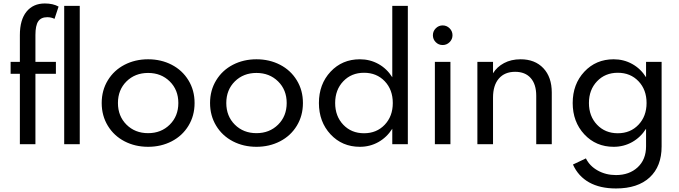

<svg xmlns="http://www.w3.org/2000/svg" viewBox="-20 -815 3838 1085"><path d="M92.3 -397.9H40V-465.3H92.3V-616.7Q92.3 -703.1 129.9 -749.3Q167.5 -795.4 233.4 -795.4Q279.8 -795.4 311 -777.8L288.1 -708.5Q269.5 -717.8 247.1 -717.8Q211.9 -717.8 196 -694.3Q180.2 -670.9 180.2 -617.2V-465.3H295.9V-397.9H180.2V0H92.3ZM342.8 -781.7H430.7V0H342.8Z M816.9 -480Q890.6 -480 950.4 -449Q1010.3 -418 1044.9 -361.3Q1079.6 -304.7 1079.6 -232.9Q1079.6 -161.1 1044.9 -104.2Q1010.3 -47.4 950.2 -16.4Q890.1 14.6 816.9 14.6Q743.7 14.6 683.8 -16.4Q624 -47.4 589.4 -104.2Q554.7 -161.1 554.7 -232.9Q554.7 -304.7 589.4 -361.3Q624 -418 683.8 -449Q743.7 -480 816.9 -480ZM694.8 -355Q646.5 -307.1 646.5 -232.9Q646.5 -158.7 694.8 -110.6Q743.2 -62.5 816.9 -62.5Q890.6 -62.5 939.2 -110.6Q987.8 -158.7 987.8 -232.9Q987.8 -307.1 939.2 -355Q890.6 -402.8 816.9 -402.8Q743.2 -402.8 694.8 -355Z M1429.2 -480Q1502.9 -480 1562.7 -449Q1622.6 -418 1657.2 -361.3Q1691.9 -304.7 1691.9 -232.9Q1691.9 -161.1 1657.2 -104.2Q1622.6 -47.4 1562.5 -16.4Q1502.4 14.6 1429.2 14.6Q1356 14.6 1296.1 -16.4Q1236.3 -47.4 1201.7 -104.2Q1167 -161.1 1167 -232.9Q1167 -304.7 1201.7 -361.3Q1236.3 -418 1296.1 -449Q1356 -480 1429.2 -480ZM1307.1 -355Q1258.8 -307.1 1258.8 -232.9Q1258.8 -158.7 1307.1 -110.6Q1355.5 -62.5 1429.2 -62.5Q1502.9 -62.5 1551.5 -110.6Q1600.1 -158.7 1600.1 -232.9Q1600.1 -307.1 1551.5 -355Q1502.9 -402.8 1429.2 -402.8Q1355.5 -402.8 1307.1 -355Z M2013.7 14.6Q1913.6 14.6 1847.9 -55.9Q1782.2 -126.5 1782.2 -232.9Q1782.2 -339.4 1847.9 -409.7Q1913.6 -480 2013.7 -480Q2070.8 -480 2118.7 -453.4Q2166.5 -426.8 2196.8 -378.4V-781.7H2284.7V0H2196.8V-87.4Q2166 -39.1 2118.4 -12.2Q2070.8 14.6 2013.7 14.6ZM2199.7 -232.9Q2199.7 -308.1 2154.1 -356Q2108.4 -403.8 2037.1 -403.8Q1965.8 -403.8 1919.9 -355.7Q1874 -307.6 1874 -232.9Q1874 -158.2 1919.9 -110.1Q1965.8 -62 2037.1 -62Q2108.4 -62 2154.1 -110.1Q2199.7 -158.2 2199.7 -232.9Z M2525.4 0H2437.5V-465.3H2525.4ZM2481.4 -671.4Q2504.4 -671.4 2520.8 -655Q2537.1 -638.7 2537.1 -615.7Q2537.1 -593.3 2520.8 -576.9Q2504.4 -560.5 2481.4 -560.5Q2458.5 -560.5 2442.4 -576.7Q2426.3 -592.8 2426.3 -615.7Q2426.3 -638.7 2442.6 -655Q2459 -671.4 2481.4 -671.4Z M2677.7 -465.3H2766.1V-400.9Q2788.1 -437 2828.4 -458.5Q2868.7 -480 2921.9 -480Q3002.9 -480 3050.5 -429.7Q3098.1 -379.4 3098.1 -292V0H3010.3V-273.9Q3010.3 -338.9 2979 -374Q2947.8 -409.2 2891.1 -409.2Q2832 -409.2 2799.1 -371.1Q2766.1 -333 2766.1 -263.2V0H2677.7Z M3447.8 -480Q3504.9 -480 3552.7 -453.4Q3600.6 -426.8 3630.9 -378.4V-465.3H3718.8V12.7Q3718.8 125 3651.4 187.5Q3584 250 3460.9 250Q3370.6 250 3309.1 215.6Q3247.6 181.2 3217.8 114.7L3291 80.1Q3312 123 3357.9 148.7Q3403.8 174.3 3460.9 174.3Q3536.1 174.3 3583.5 130.4Q3630.9 86.4 3630.9 11.7V-87.4Q3600.1 -39.1 3552.5 -12.2Q3504.9 14.6 3447.8 14.6Q3347.7 14.6 3282 -55.9Q3216.3 -126.5 3216.3 -232.9Q3216.3 -339.4 3282 -409.7Q3347.7 -480 3447.8 -480ZM3633.8 -232.9Q3633.8 -308.1 3588.1 -356Q3542.5 -403.8 3471.2 -403.8Q3399.9 -403.8 3354 -355.7Q3308.1 -307.6 3308.1 -232.9Q3308.1 -158.2 3354 -110.1Q3399.9 -62 3471.2 -62Q3542.5 -62 3588.1 -110.1Q3633.8 -158.2 3633.8 -232.9Z"/></svg>

Font: Spartan MB Med
Style: Regular
Weight: 500
Designer: Matt Bailey, Mirko Velimirovic
Foundry: Matt Bailey
Version: Version 1.005